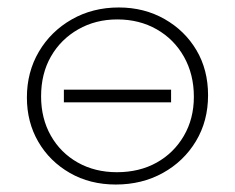

<svg xmlns="http://www.w3.org/2000/svg" viewBox="-20 -488 629 514"><path d="M290 6Q221 6 167 -25Q113 -56 82.5 -108.5Q52 -161 52 -227Q52 -295 84 -349.5Q116 -404 172 -436Q228 -468 298 -468Q366 -468 420.5 -437Q475 -406 506 -353.5Q537 -301 537 -233Q537 -164 504.5 -110Q472 -56 416 -25Q360 6 290 6ZM293 -27Q353 -27 399 -52.5Q445 -78 472 -124Q499 -170 499 -229Q499 -289 472.5 -336Q446 -383 399.5 -409.5Q353 -436 294 -436Q236 -436 189.5 -409.5Q143 -383 116.5 -337Q90 -291 90 -230Q90 -171 116 -125Q142 -79 188 -53Q234 -27 293 -27ZM151 -214V-248H438V-214Z"/></svg>

Font: Ysabeau SC ExtraLight
Style: Regular
Weight: 250
Designer: Christian Thalmann (Catharsis Fonts)
Version: Version 2.001;gftools[0.9.30]; featfreeze: smcp